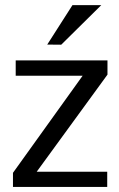

<svg xmlns="http://www.w3.org/2000/svg" viewBox="-20 -738 469 758"><path d="M31.2 0V-55.7L306.2 -439H42V-499.5H404.3V-443.4L125 -60.1H403.3V0ZM221.7 -561.5 166.5 -562 266.1 -717.8H379.9Z"/></svg>

Font: Pontano Sans
Style: Regular
Weight: 400
Designer: Vernon Adams
Foundry: Vernon Adams
Version: Version 2.001